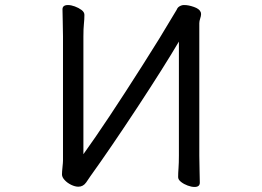

<svg xmlns="http://www.w3.org/2000/svg" viewBox="-20 -728 1040 762"><path d="M771 -636V-110Q771 -92 772 -51.5Q773 -11 773 -3Q773 14 752 14Q740 14 725 8.5Q710 3 698.5 -6Q687 -15 687 -25Q687 -42 688.5 -61Q690 -80 690 -111V-563Q631 -463 526 -303Q416 -136 339 -29Q332 -18 322 -4Q310 13 291 13Q278 13 262.5 5.5Q247 -2 236.5 -13.5Q226 -25 226 -35.5Q226 -46 228 -64.5Q230 -83 230 -91V-584Q230 -603 229 -643Q228 -683 228 -691Q228 -708 250 -708Q262 -708 277 -702.5Q292 -697 303.5 -688.5Q315 -680 315 -669Q315 -652 313 -633Q311 -614 311 -583V-116Q401 -241 547 -471Q613 -574 675 -679Q682 -690 684 -695Q689 -703 702 -707Q705 -708 712 -708Q728 -708 749.5 -700.5Q771 -693 776 -681Q778 -678 778 -671.5Q778 -665 774.5 -654.5Q771 -644 771 -636Z"/></svg>

Font: Moon Stars Kai HW
Style: Bold
Weight: 700
Designer: GuiWonder
Version: Version 1.101